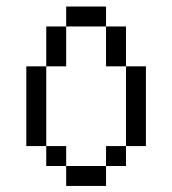

<svg xmlns="http://www.w3.org/2000/svg" viewBox="-20 -708 540 602"><path d="M312.5 -625H187.5V-687.5H312.5ZM62.5 -500H125V-250H62.5ZM125 -250H187.5V-187.5H125ZM125 -625H187.5V-500H125ZM187.5 -187.5H312.5V-125H187.5ZM312.5 -250H375V-187.5H312.5ZM312.5 -625H375V-500H312.5ZM375 -500H437.5V-250H375Z"/></svg>

Font: 寒蝉点阵体 16px
Style: Regular
Weight: 400
Designer: Designed by Warren2060
Foundry: ChillType
Version: Version 1.000